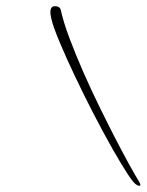

<svg xmlns="http://www.w3.org/2000/svg" viewBox="-20 -523 474 621"><path d="M431 78Q422 78 410 64Q395 45 369.5 2.5Q344 -40 313.5 -96.5Q283 -153 252.5 -214.5Q222 -276 196 -333.5Q170 -391 154 -435Q143 -468 143 -484Q143 -503 158 -503Q172 -503 176 -493Q185 -452 204.5 -400Q224 -348 249 -291Q274 -234 301.5 -178Q329 -122 354 -73.5Q379 -25 399 11Q419 47 429 63Q434 71 434 75Q434 78 431 78Z"/></svg>

Font: WindSong
Style: Regular
Weight: 400
Designer: Robert E. Leuschke
Foundry: Robert E. Leuschke
Version: Version 1.010; ttfautohint (v1.8.3)